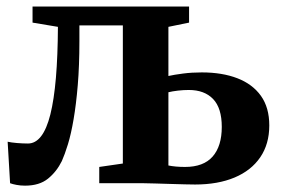

<svg xmlns="http://www.w3.org/2000/svg" viewBox="-20 -563 868 590"><path d="M57 7.5Q43 7.5 31 5.2Q19 3 11 0L3.5 -127.5Q14 -125 32 -123.5Q50 -122 66 -122Q89 -122 106.2 -144.2Q123.5 -166.5 134.8 -211.5Q146 -256.5 151.8 -323.8Q157.5 -391 158 -480.5L80 -493.5V-543H561V-493.5L497.5 -480.5V-329.5Q515.5 -333.5 542.5 -337Q569.5 -340.5 600 -340.5Q663 -340.5 709.5 -322.5Q756 -304.5 781.8 -268.5Q807.5 -232.5 807.5 -177.5Q807.5 -120.5 779.8 -79.8Q752 -39 700.8 -17.5Q649.5 4 579.5 4Q569.5 4 548.5 3.5Q527.5 3 502.8 2.2Q478 1.5 455.8 0.8Q433.5 0 420.5 0H285V-50L357.5 -60.5V-485H224V-436.5Q224 -361.5 219 -301.8Q214 -242 206.2 -196.8Q198.5 -151.5 188.8 -119.8Q179 -88 170 -68Q154 -35.5 127.5 -14Q101 7.5 57 7.5ZM548.5 -50Q605.5 -50 633.5 -82Q661.5 -114 661.5 -173Q661.5 -231 634.8 -258.8Q608 -286.5 560.5 -286.5Q543.5 -286.5 526.5 -284.5Q509.5 -282.5 497.5 -279.5V-54.5Q507 -52.5 520.5 -51.2Q534 -50 548.5 -50Z"/></svg>

Font: Merriweather 48pt
Style: Bold
Weight: 700
Version: Version 2.100